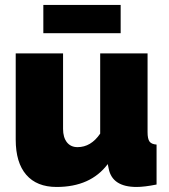

<svg xmlns="http://www.w3.org/2000/svg" viewBox="-20 -740 678 770"><path d="M153.8 -606.9V-720.2H463.9V-606.9ZM43 -180.2V-525.9H232.9V-223.1Q232.9 -189 248.3 -169.4Q263.7 -149.9 291 -149.9Q344.7 -149.9 381.8 -204.1V-525.9H571.8V-210Q571.8 -183.1 579.6 -172.4Q587.4 -161.6 607.9 -160.2V0Q559.1 9.8 527.8 9.8Q430.7 9.8 416 -63L412.1 -82Q343.3 9.8 207 9.8Q127.4 9.8 85.2 -39.1Q43 -87.9 43 -180.2Z"/></svg>

Font: Rawline Black
Style: Regular
Weight: 900
Designer: Matt McInerney, Pablo Impallari, Rodrigo Fuenzalida
Foundry: Matt McInerney, Pablo Impallari, Rodrigo Fuenzalida
Version: Version 4.020;PS 004.020;hotconv 1.0.88;makeotf.lib2.5.64775